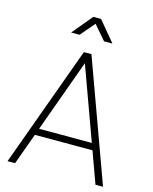

<svg xmlns="http://www.w3.org/2000/svg" viewBox="-134 -1017 878 1105"><g transform="rotate(15 304.5 -465.0)"><path d="M282 -720H327L589 0H544L289 -701H319L65 0H20ZM120 -227H488V-187H120ZM282 -930H328L428 -810H378L305 -895L232 -810H182Z"/></g></svg>

Font: Tap Sans
Style: Regular
Weight: 400
Designer: Tap Payments
Foundry: Tap Payments
Version: Version 1.001;Glyphs 3.1.2 (3151)